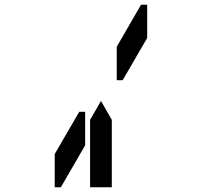

<svg xmlns="http://www.w3.org/2000/svg" viewBox="-20 -907 856 814"><path d="M578 -887H604V-746L500 -567H475V-709ZM341 -291 238 -113H212V-254L316 -433H341ZM454 -157V-113H362V-327V-399L408 -479L454 -399V-327Z"/></svg>

Font: DSEG14 Classic
Style: Regular
Weight: 400
Designer: Keshikan(Twitter:@keshinomi_88pro)
Version: Version 0.46